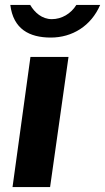

<svg xmlns="http://www.w3.org/2000/svg" viewBox="-20 -762 428 782"><path d="M104 -530 31 0H184L259 -530ZM291 -742C269 -706 231 -684 191 -684C151 -684 121 -711 103 -742H22C34 -644 99 -609 187 -609C274 -609 351 -656 388 -742Z"/></svg>

Font: Cheyenne Sans
Style: Bold Italic
Weight: 700
Italic angle: -8.13011°
Designer: The Public Sans project authors (U.S. Web Design System), Libre Franklin designed by Pablo Impallari and Rodrigo Fuenzal
Foundry: The Cheyenne Sans Project Authors
Version: Version 2.007